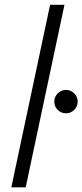

<svg xmlns="http://www.w3.org/2000/svg" viewBox="-20 -802 352 822"><path d="M256 -781.5 90 0H28.5L194.5 -781.5ZM262.5 -317Q241.5 -317 227 -331.5Q212.5 -346 212.5 -367Q212.5 -387.5 227 -402.2Q241.5 -417 262.5 -417Q283 -417 297.8 -402.2Q312.5 -387.5 312.5 -367Q312.5 -346 297.8 -331.5Q283 -317 262.5 -317Z"/></svg>

Font: Epilogue Light
Style: Italic
Weight: 300
Italic angle: -12°
Designer: Tyler Finck
Foundry: Etcetera Type Co
Version: Version 2.111; ttfautohint (v1.8.3)